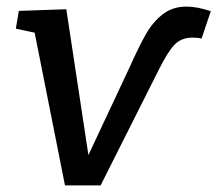

<svg xmlns="http://www.w3.org/2000/svg" viewBox="-20 -560 659 582"><path d="M619 -526 591 -443Q581 -446 564 -446Q530 -446 509.5 -425Q489 -404 461 -348L285 2H177L85 -461L28 -473L37 -527L181 -532L248 -90L371 -352Q401 -419 422 -456Q443 -493 473 -516.5Q503 -540 545 -540Q578 -540 619 -526Z"/></svg>

Font: Bitter Pro Medium
Style: Italic
Weight: 500
Italic angle: -9°
Designer: Sol Matas, and Bitter project Authors
Foundry: Sol Matas
Version: Version 1.010